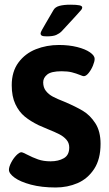

<svg xmlns="http://www.w3.org/2000/svg" viewBox="-20 -811 474 838"><path d="M19 0ZM19 -69.8Q19 -82.5 28.6 -101.1Q38.1 -119.6 51.3 -133.1Q64.5 -146.5 73.2 -146.5Q78.6 -146.5 96.2 -137.2Q122.6 -123.5 146.2 -115.2Q169.9 -106.9 200.7 -106.9Q234.9 -106.9 258.5 -120.4Q282.2 -133.8 282.2 -167.5Q282.2 -187 270 -201.2Q257.8 -215.3 238.8 -225.1Q219.7 -234.9 187 -248L148.4 -264.6Q113.3 -281.7 88.1 -302.2Q63 -322.8 47.1 -356.4Q31.2 -390.1 31.2 -439Q31.2 -498.5 60.5 -538.1Q89.8 -577.6 136.7 -596.2Q183.6 -614.7 237.3 -614.7Q281.2 -614.7 316.9 -605.7Q352.5 -596.7 372.8 -582.5Q393.1 -568.4 393.1 -554.2Q393.1 -542.5 385.5 -524.2Q377.9 -505.9 366.7 -492.2Q355.5 -478.5 345.7 -478.5Q341.3 -478.5 330.1 -483.4Q312 -490.7 293.7 -495.4Q275.4 -500 249 -500Q203.6 -500 186 -485.6Q168.5 -471.2 168.5 -451.7Q168.5 -429.2 180.4 -414.1Q192.4 -398.9 210.7 -389.2Q229 -379.4 261.7 -366.7Q311 -345.7 342.3 -326.9Q373.5 -308.1 396.2 -272.9Q418.9 -237.8 418.9 -183.1Q418.9 -116.2 390.9 -73.5Q362.8 -30.8 318.6 -11.7Q274.4 7.3 223.1 7.3Q161.6 7.3 115 -5.1Q68.4 -17.6 43.7 -35.6Q19 -53.7 19 -69.8ZM157.2 -665.5Q157.2 -669.4 163.3 -680.7Q169.4 -691.9 179.2 -708.5Q200.7 -744.1 213.4 -767.1Q220.7 -780.3 239.5 -785.4Q258.3 -790.5 287.1 -790.5Q314.5 -790.5 326.7 -787.8Q338.9 -785.2 338.9 -778.3Q338.9 -773.4 334.5 -767.8Q330.1 -762.2 308.1 -738.3L249 -674.3Q239.3 -664.6 225.3 -658.4Q211.4 -652.3 184.1 -652.3Q168.5 -652.3 162.8 -655.3Q157.2 -658.2 157.2 -665.5Z"/></svg>

Font: Jaldi
Style: Bold
Weight: 400
Designer: Pablo Cosgaya and Nicolas Silva
Foundry: Omnibus-Type
Version: Version 1.007